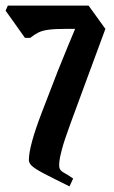

<svg xmlns="http://www.w3.org/2000/svg" viewBox="-28 -659 408 685"><path d="M220 6Q161 -23 129.5 -39.5Q98 -56 86.5 -66.5Q75 -77 75 -88Q75 -138 122 -260L178 -405Q195 -447 211.5 -487.5Q228 -528 240 -556H207Q168 -556 145.5 -553Q123 -550 109 -543Q95 -536 80 -524H61L-8 -621L0 -639H288L348 -556Q335 -522 320.5 -481.5Q306 -441 283 -380L223 -217Q201 -157 193 -126.5Q185 -96 184 -84.5Q183 -73 183 -69Q183 -52 198 -44Q213 -36 233 -22Z"/></svg>

Font: Jaini
Style: Regular
Weight: 400
Designer: Maithili Shingre, Girish Dalvi (Devanagari), Taresh Vohra (Latin)
Foundry: Ek Type
Version: Version 2.000; ttfautohint (v1.8.4.7-5d5b)